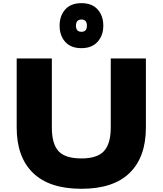

<svg xmlns="http://www.w3.org/2000/svg" viewBox="-20 -1178 1023 1208"><path d="M526.9 -1016.1Q526.9 -1055.2 492.2 -1055.2Q458 -1055.2 458 -1016.1Q458 -978 492.2 -978Q526.9 -978 526.9 -1016.1ZM897.9 -810.1V-375Q897.9 -190.4 795.9 -90.3Q693.8 9.8 492.2 9.8Q290.5 9.8 187.7 -90.1Q85 -189.9 85 -375V-810.1H306.2V-376Q306.2 -272.9 348.1 -227.1Q390.1 -181.2 492.2 -181.2Q591.8 -181.2 634.3 -227.5Q676.8 -273.9 676.8 -376V-810.1ZM629.9 -1016.1Q629.9 -954.6 593.8 -914.8Q557.6 -875 492.2 -875Q425.8 -875 390.4 -914.6Q355 -954.1 355 -1016.1Q355 -1078.6 390.4 -1118.4Q425.8 -1158.2 492.2 -1158.2Q558.6 -1158.2 594.2 -1118.7Q629.9 -1079.1 629.9 -1016.1Z"/></svg>

Font: Sinkin Sans 900 X Black
Style: Regular
Weight: 950
Designer: Keith Bates
Foundry: K-Type
Version: Sinkin Sans (version 1.0)  by Keith Bates   •   © 2014   www